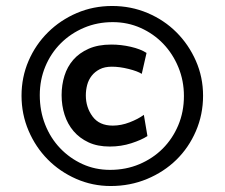

<svg xmlns="http://www.w3.org/2000/svg" viewBox="-20 -674 751 642"><path d="M355 -654Q418 -654 473.5 -630.5Q529 -607 570 -566Q611 -525 635 -470.5Q659 -416 659 -354Q659 -291 635 -235.5Q611 -180 569.5 -139.5Q528 -99 471.5 -75.5Q415 -52 350 -52Q289 -52 234.5 -76Q180 -100 139.5 -141Q99 -182 75.5 -237Q52 -292 52 -354Q52 -416 75.5 -470.5Q99 -525 140.5 -566Q182 -607 237 -630.5Q292 -654 355 -654ZM454 -427Q440 -436 410 -443.5Q380 -451 354 -451Q330 -451 313.5 -442.5Q297 -434 286.5 -420.5Q276 -407 271.5 -390Q267 -373 267 -355Q267 -315 289.5 -284.5Q312 -254 357 -254Q385 -254 413.5 -265Q442 -276 461 -290L473 -219Q453 -206 419 -195Q385 -184 347 -184Q306 -184 276 -198Q246 -212 226 -235.5Q206 -259 196 -290Q186 -321 186 -356Q186 -390 195.5 -420.5Q205 -451 225 -474Q245 -497 276.5 -511Q308 -525 352 -525Q385 -525 417.5 -517.5Q450 -510 470 -497ZM357 -600Q305 -600 260.5 -581Q216 -562 183 -529Q150 -496 131.5 -451.5Q113 -407 113 -356Q113 -303 131 -257.5Q149 -212 181 -178.5Q213 -145 255.5 -125.5Q298 -106 348 -106Q401 -106 446 -125Q491 -144 524 -177Q557 -210 576 -255Q595 -300 595 -353Q595 -404 576.5 -449Q558 -494 526 -527.5Q494 -561 450.5 -580.5Q407 -600 357 -600Z"/></svg>

Font: Quattrocento Sans
Style: Bold
Weight: 700
Designer: Pablo Impallari
Foundry: Pablo Impallari, Igino Marini, Brenda Gallo
Version: Version 2.000